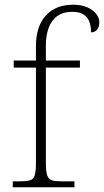

<svg xmlns="http://www.w3.org/2000/svg" viewBox="-20 -792 440 812"><path d="M34 0V-25H62Q90 -25 105.5 -29Q121 -33 126.5 -49.5Q132 -66 132 -101V-506H38V-536H132V-597Q132 -680 173.5 -726Q215 -772 289 -772Q325 -772 349.5 -761Q374 -750 387 -733Q400 -716 400 -698Q400 -683 395 -673.5Q390 -664 382 -659.5Q374 -655 365 -655Q365 -679 358.5 -698.5Q352 -718 334.5 -730Q317 -742 285 -742Q230 -742 202 -704Q174 -666 174 -599V-536H318V-506H174V-101Q174 -66 180 -49.5Q186 -33 201 -29Q216 -25 244 -25H295V0Z"/></svg>

Font: Noto Serif Hentaigana ExtraLight
Style: Regular
Weight: 200
Designer: Kazuhiro Yamada
Foundry: nipponia
Version: Version 1.000